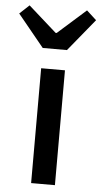

<svg xmlns="http://www.w3.org/2000/svg" viewBox="-98 -880 483 916"><g transform="rotate(5 144.0 -422.0)"><path d="M87 0H201V-550H87ZM86 -647H202L328 -801L281 -844L146 -724H141L6 -844L-40 -801Z"/></g></svg>

Font: Source Han Sans KR Medium
Style: Regular
Weight: 500
Designer: Ryoko NISHIZUKA (kana & ideographs); Paul D. Hunt (Latin, Greek & Cyrillic); Wenlong ZHANG (bopomofo); Sandoll Communica
Foundry: Adobe Systems Incorporated
Version: Version 1.001;PS 1.001;hotconv 1.0.78;makeotf.lib2.5.61930